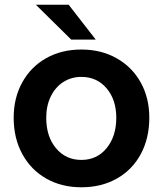

<svg xmlns="http://www.w3.org/2000/svg" viewBox="-20 -783 692 814"><path d="M38 -284Q38 -368 74.5 -434Q111 -500 176 -536.5Q241 -573 325 -573Q409 -573 474.5 -536Q540 -499 576.5 -433.5Q613 -368 613 -284Q613 -197 577 -130Q541 -63 475.5 -26Q410 11 325 11Q241 11 176 -26Q111 -63 74.5 -130Q38 -197 38 -284ZM473 -284Q473 -360 432 -408.5Q391 -457 325 -457Q282 -457 248 -435Q214 -413 195 -373.5Q176 -334 176 -284Q176 -204 217.5 -154.5Q259 -105 325 -105Q391 -105 432 -155Q473 -205 473 -284ZM271 -763 386 -615H282L132 -763Z"/></svg>

Font: Open Sauce One
Style: Bold
Weight: 700
Designer: Alfredo Marco Pradil
Foundry: Creative Sauce Fz LLC
Version: Version 1.477